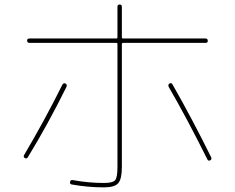

<svg xmlns="http://www.w3.org/2000/svg" viewBox="-20 -810 1040 850"><path d="M110.4 -620.1Q100.6 -620.1 100.1 -629.9Q99.6 -639.6 110.4 -639.6H495.1Q500 -639.6 500 -644.5V-780.3Q500 -790 509.8 -790Q519.5 -790 519.5 -780.3V-644.5Q519.5 -639.6 525.4 -639.6H889.6Q899.4 -639.6 899.9 -629.9Q900.4 -620.1 889.6 -620.1H525.4Q520.5 -620.1 519.5 -615.2V-70.3Q519.5 -17.6 503.4 1Q487.3 19.5 440.4 19.5Q370.1 19.5 297.9 6.8Q288.1 4.9 290 -4.9Q292 -14.6 302.7 -12.7Q371.1 0 440.4 0Q478.5 0 489.3 -11.7Q500 -23.4 500 -70.3V-615.2Q500 -620.1 495.1 -620.1ZM89.8 -110.4Q82 -115.2 86.9 -124Q178.7 -279.3 255.9 -434.6Q261.7 -444.3 269.5 -440.4Q278.3 -435.5 274.4 -425.8Q192.4 -259.8 103.5 -114.3Q98.6 -105.5 89.8 -110.4ZM730.5 -440.4Q739.3 -445.3 744.1 -435.5Q831.1 -283.2 915 -113.3Q918.9 -104.5 910.2 -100.1Q901.4 -95.7 897.5 -105.5Q808.6 -284.2 726.6 -425.8Q722.7 -435.5 730.5 -440.4Z"/></svg>

Font: Rounded Mgen+ 1m thin
Style: Regular
Weight: 100
Designer: [Source Han Sans]
Ryoko NISHIZUKA  (kana & ideographs); Paul D. Hunt (Latin, Greek & Cyrillic); Wenlong ZHANG  (bopomofo
Version: Version 1.059.20150602